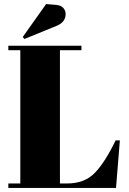

<svg xmlns="http://www.w3.org/2000/svg" viewBox="-20 -925 636 945"><path d="M21 -700H381V-678H275V-22H311Q396 -22 446.5 -74Q497 -126 549 -234H570L551 0H21V-22H80V-678H21ZM92 -743 207 -905 255 -901Q280 -899 291.5 -886Q303 -873 303 -856Q303 -816 259 -798L100 -733Z"/></svg>

Font: SVN-Abril Fatface
Style: Regular
Weight: 400
Designer: Veronika Burian, Jos? Scaglione
Foundry: TypeTogether
Version: Version 1.001